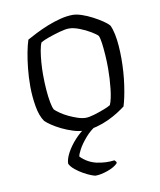

<svg xmlns="http://www.w3.org/2000/svg" viewBox="-80 -564 690 828"><g transform="rotate(-10 265.0 -150.0)"><path d="M257 0Q235 0 209.5 -8Q184 -16 160.5 -27.5Q137 -39 119.5 -51Q102 -63 94 -71Q76 -96 68.5 -140.5Q61 -185 61 -228Q61 -269 65 -307Q69 -345 75 -376Q81 -407 88 -428Q104 -437 128.5 -449.5Q153 -462 181.5 -473.5Q210 -485 239.5 -492.5Q269 -500 294 -500Q311 -500 333.5 -492.5Q356 -485 379 -473Q402 -461 420.5 -448.5Q439 -436 447 -426Q455 -410 460 -385.5Q465 -361 467 -333.5Q469 -306 469 -279Q469 -219 461 -163.5Q453 -108 442 -73Q429 -63 409.5 -50.5Q390 -38 365.5 -26.5Q341 -15 313.5 -7.5Q286 0 257 0ZM274 -53Q288 -53 311.5 -60Q335 -67 356.5 -75.5Q378 -84 385 -89Q395 -112 400 -157Q405 -202 405 -246Q405 -277 403 -306Q401 -335 398 -357.5Q395 -380 390 -391Q383 -399 361.5 -412Q340 -425 314 -435Q288 -445 268 -445Q253 -445 227.5 -438Q202 -431 178 -422.5Q154 -414 142 -407Q136 -395 132 -371.5Q128 -348 126 -321Q124 -294 124 -268Q124 -234 126.5 -202Q129 -170 133.5 -146Q138 -122 144 -112Q151 -105 166 -94.5Q181 -84 200 -75Q219 -66 238.5 -59.5Q258 -53 274 -53ZM272 200Q268 200 253.5 194.5Q239 189 221 179Q203 169 187 156Q171 143 164 129Q164 109 178 82.5Q192 56 215.5 30Q239 4 267 -14H314Q285 3 263 28.5Q241 54 229 76Q217 98 217 107Q247 137 286 145.5Q325 154 363 149Q365 151 368 154Q371 157 371 162Q357 178 326 189Q295 200 272 200Z"/></g></svg>

Font: Texturina 12pt Thin
Style: Regular
Weight: 250
Designer: Guillermo Torres Carreño
Foundry: Omnibus-Type
Version: Version 1.002